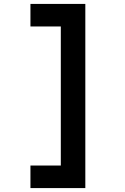

<svg xmlns="http://www.w3.org/2000/svg" viewBox="-20 -850 640 980"><path d="M135.4 110V-5.1H290.4V-714.9H135.4V-830H415.5V110Z"/></svg>

Font: Pitagon Sans Mono
Style: Regular
Weight: 400
Monospace: yes
Designer: Travis Tran
Foundry: Pitagon
Version: Version 1.001;gftools[0.9.26]